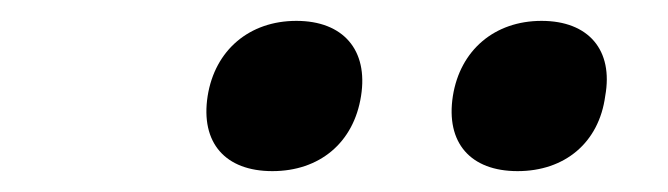

<svg xmlns="http://www.w3.org/2000/svg" viewBox="-20 -806 640 184"><path d="M476 -642C521 -642 554 -669 560 -714C568 -758 544 -786 499 -786C454 -786 421 -758 414 -714C407 -669 431 -642 476 -642ZM241 -642C286 -642 319 -669 326 -714C333 -758 309 -786 264 -786C219 -786 186 -758 179 -714C172 -669 196 -642 241 -642Z"/></svg>

Font: JetBrains Mono
Style: Bold Italic
Weight: 558
Italic angle: -9°
Monospace: yes
Designer: Philipp Nurullin, Konstantin Bulenkov
Foundry: JetBrains
Version: Version 2.305